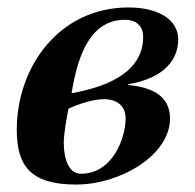

<svg xmlns="http://www.w3.org/2000/svg" viewBox="-20 -482 522 515"><path d="M324 -256C424 -273 458 -325 458 -376C458 -430 404 -462 325 -462C139 -462 25 -303 25 -134C25 -39 60 13 184 13C303 13 436 -66 436 -164C436 -219 397 -247 324 -254ZM364 -383C364 -298 286 -252 172 -232C190 -344 227 -429 316 -429C337 -429 364 -419 364 -383ZM317 -165C317 -113 283 -16 197 -16C165 -16 151 -54 151 -100C151 -121 160 -176 164 -191C189 -202 229 -216 259 -216C292 -216 317 -199 317 -165Z"/></svg>

Font: XITS
Style: Bold Italic
Weight: 700
Italic angle: -16.33°
Designer: MicroPress Inc., with final additions and corrections provided by Coen Hoffman, Elsevier (retired)
Version: Version 1.105